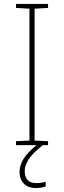

<svg xmlns="http://www.w3.org/2000/svg" viewBox="-20 -734 323 971"><path d="M105 131C105 80 151 36 197 0H223V-20L155 -23V-690L223 -694V-714H61V-694L129 -690V-23L61 -20V0H165C105 48 79 90 79 135C79 190 115 217 161 217C182 217 200 213 211 209V185C200 189 182 192 163 192C124 192 105 170 105 131Z"/></svg>

Font: Noto Sans Thai Looped Thin
Style: Regular
Weight: 100
Designer: Sasikarn Vongin, Ben Mitchell
Foundry: The Fontpad Ltd
Version: Version 1.001